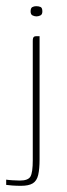

<svg xmlns="http://www.w3.org/2000/svg" viewBox="-29 -516 216 621"><path d="M39 85Q24 85 10.5 84Q-3 83 -9 82V65Q-4 66 10.5 67Q25 68 35 68Q62 68 69.5 55Q77 42 77 2V-384Q77 -389 78 -392.5Q79 -396 81.5 -397.5Q84 -399 90 -399H99V-1Q99 31 94.5 50Q90 69 77 77Q64 85 39 85ZM89 -463Q83 -463 76.5 -466Q70 -469 70 -479Q70 -490 75.5 -493Q81 -496 88 -496Q96 -496 102 -493.5Q108 -491 108 -479Q108 -469 101.5 -466Q95 -463 89 -463Z"/></svg>

Font: Genos Thin
Style: Regular
Weight: 100
Designer: Robert E. Leuschke
Foundry: Robert E. Leuschke
Version: Version 1.010